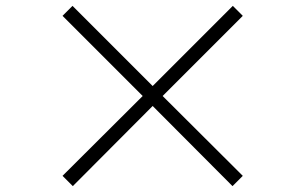

<svg xmlns="http://www.w3.org/2000/svg" viewBox="-20 -695 1040 654"><path d="M228 -61 500 -334 772 -61 807 -96 534 -368 807 -641 773 -675 500 -402 227 -675 193 -641 466 -368 193 -96Z"/></svg>

Font: Noto Serif CJK KR
Style: Bold
Weight: 700
Designer: Ryoko NISHIZUKA 西塚涼子 (kana & ideographs); Frank Grießhammer (Latin, Greek & Cyrillic); Wenlong ZHANG 张文龙 (bopomofo); San
Foundry: Adobe
Version: Version 2.001;hotconv 1.1.0;makeotfexe 2.6.0